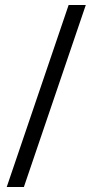

<svg xmlns="http://www.w3.org/2000/svg" viewBox="-20 -742 373 772"><path d="M256 -722 7 10H76L325 -722Z"/></svg>

Font: Sprat Extended Black
Style: Regular
Weight: 900
Width: 9
Designer: Ethan Nakache
Foundry: Collletttivo
Version: Version 2.000;Glyphs 3.2 (3217)